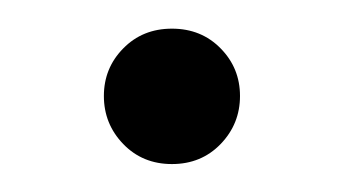

<svg xmlns="http://www.w3.org/2000/svg" viewBox="-20 -107 240 134"><path d="M100 -87Q120.5 -87 134 -73.2Q147.5 -59.5 147.5 -40Q147.5 -20.5 134 -6.5Q120.5 7.5 100 7.5Q79.5 7.5 66 -6.5Q52.5 -20.5 52.5 -40Q52.5 -59.5 66 -73.2Q79.5 -87 100 -87Z"/></svg>

Font: Newsreader Text Light
Style: Regular
Weight: 300
Designer: Hugues Gentile
Foundry: Production Type
Version: Version 1.001